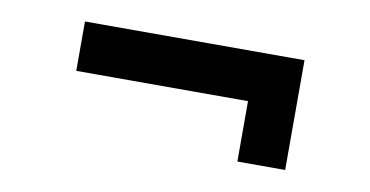

<svg xmlns="http://www.w3.org/2000/svg" viewBox="-37 -472 693 360"><g transform="rotate(10 310.0 -292.5)"><path d="M428 -188H519V-397H101V-303H428Z"/></g></svg>

Font: Meta Space Medium
Style: Regular
Weight: 500
Designer: Meta Pool / Florian Karsten
Foundry: Meta Pool / Florian Karsten
Version: Version 2.000;Glyphs 3.1.1 (3137)